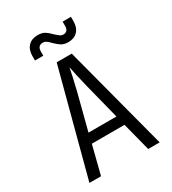

<svg xmlns="http://www.w3.org/2000/svg" viewBox="-220 -1045 1039 1160"><g transform="rotate(-30 300.0 -465.0)"><path d="M136 0H55L248 -730H353L545 0H465L414 -198H186ZM202 -266H397L335 -510Q309 -616 300 -666Q291 -616 265 -510ZM283 -845Q269 -860 258 -867.5Q247 -875 234 -875Q217 -875 207.5 -865Q198 -855 198 -836V-805H140V-836Q140 -880 164 -905Q188 -930 230 -930Q260 -930 278.5 -918.5Q297 -907 318 -885Q334 -870 344.5 -862.5Q355 -855 368 -855Q384 -855 393 -865Q402 -875 402 -894V-925H460V-894Q460 -850 436 -825Q412 -800 371 -800Q342 -800 323.5 -811.5Q305 -823 283 -845Z"/></g></svg>

Font: JetBrains Mono Semi Light
Style: Regular
Weight: 350
Monospace: yes
Designer: Philipp Nurullin, Konstantin Bulenkov
Foundry: JetBrains
Version: 2.002